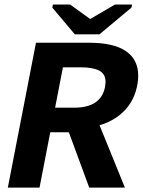

<svg xmlns="http://www.w3.org/2000/svg" viewBox="-20 -853 648 873"><path d="M385.7 0 293 -251.5H208.5L159.7 0H15.6L143.6 -658.7H384.8Q497.1 -658.7 552.7 -620.4Q608.4 -582 608.4 -509.3Q608.4 -475.1 597.4 -438.2Q586.4 -401.4 563.5 -370.6Q540.5 -339.8 506.3 -317.1Q472.2 -294.4 432.6 -283.7L547.9 0ZM460 -480Q460 -517.1 430.9 -532Q401.9 -546.9 348.1 -546.9H266.1L230.5 -363.3H316.4Q439.5 -363.3 457.5 -457.5ZM432.1 -696.8H320.3L217.8 -818.4L220.7 -832.5H298.8L389.2 -767.1H391.1L502.9 -832.5H580.6L577.6 -818.4Z"/></svg>

Font: Liberation Mono
Style: Bold Italic
Weight: 700
Italic angle: -12°
Monospace: yes
Designer: Steve Matteson
Foundry: Ascender Corporation
Version: Version 2.1.5